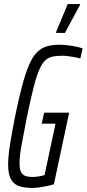

<svg xmlns="http://www.w3.org/2000/svg" viewBox="-20 -916 426 944"><path d="M138 8Q97 8 71 -2Q45 -12 32.5 -37Q20 -62 20 -106Q20 -147 29 -204Q38 -261 54 -343Q72 -431 88.5 -493Q105 -555 122 -595Q139 -635 160 -657Q181 -679 208 -687.5Q235 -696 271 -696Q290 -696 311.5 -693.5Q333 -691 353 -687Q373 -683 386 -678L375 -628Q362 -632 346 -635Q330 -638 314.5 -640Q299 -642 289 -642Q260 -642 239.5 -638Q219 -634 203 -619.5Q187 -605 173 -573Q159 -541 145 -485.5Q131 -430 113 -344Q96 -259 86 -203Q76 -147 76 -115Q76 -87 82.5 -72Q89 -57 103.5 -51.5Q118 -46 140 -46Q152 -46 162.5 -47.5Q173 -49 183 -51Q193 -53 199 -55L253 -308H185L197 -362H320L245 -10Q229 -5 210 -1Q191 3 172.5 5.5Q154 8 138 8ZM256 -754V-759L313 -896H373V-891L299 -754Z"/></svg>

Font: Saira UltraCondensed
Style: Italic
Weight: 400
Width: 1
Italic angle: -12°
Designer: Hector Gatti with collaboration of the Omnibus-Type team
Foundry: Omnibus-Type
Version: Version 1.101